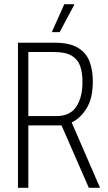

<svg xmlns="http://www.w3.org/2000/svg" viewBox="-20 -888 509 908"><path d="M65 0V-686H238Q310 -686 349.5 -661.5Q389 -637 404 -596Q419 -555 419 -503Q419 -424 390 -376.5Q361 -329 319 -309L453 0H400L271 -295H114V0ZM114 -339H246Q311 -339 340.5 -383Q370 -427 370 -500Q370 -543 359.5 -574.5Q349 -606 320 -624Q291 -642 235 -642H114ZM225 -736 284 -868H330L331 -865L262 -736Z"/></svg>

Font: Archivo ExtraCondensed Thin
Style: Regular
Weight: 250
Width: 2
Designer: Hector Gatti
Foundry: Omnibus-Type
Version: Version 2.001